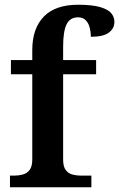

<svg xmlns="http://www.w3.org/2000/svg" viewBox="-20 -789 502 809"><path d="M22 0V-49H41Q58 -49 75.5 -53.5Q93 -58 104.5 -72.5Q116 -87 116 -117V-476H26V-536H116V-578Q116 -669 164.5 -719Q213 -769 309 -769Q369 -769 402.5 -759Q436 -749 449 -733Q462 -717 462 -697Q462 -669 438.5 -651.5Q415 -634 363 -634Q363 -651 358.5 -670.5Q354 -690 342 -703Q330 -716 309 -716Q275 -716 260.5 -686.5Q246 -657 246 -592V-536H385V-476H246V-117Q246 -87 257 -72.5Q268 -58 285.5 -53.5Q303 -49 321 -49H365V0Z"/></svg>

Font: Noto Serif Telugu SemiBold
Style: Regular
Weight: 600
Designer: Jelle Bosma - Monotype Design Team
Foundry: Monotype Imaging Inc.
Version: Version 2.005; ttfautohint (v1.8.4.7-5d5b)